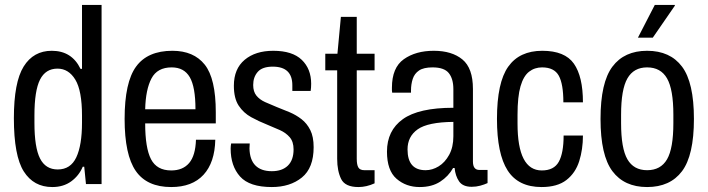

<svg xmlns="http://www.w3.org/2000/svg" viewBox="-20 -743 2857 775"><path d="M191 12Q116 12 76 -51Q36 -114 36 -266Q36 -411 75.5 -474.5Q115 -538 189 -538Q270 -538 305 -465H311V-723H390V0H327L320 -70H314Q299 -34 267.5 -11Q236 12 191 12ZM213 -59Q265 -59 288 -108Q311 -157 311 -248V-276Q311 -377 284 -421.5Q257 -466 212 -466Q164 -466 141.5 -421.5Q119 -377 119 -277V-247Q119 -148 141.5 -103.5Q164 -59 213 -59Z M671 12Q573 12 528 -53Q483 -118 483 -263Q483 -411 529.5 -474.5Q576 -538 676 -538Q762 -538 806.5 -482Q851 -426 851 -290V-245H566Q566 -146 589.5 -100.5Q613 -55 671 -55Q718 -55 743.5 -85Q769 -115 771 -179H849Q847 -87 801.5 -37.5Q756 12 671 12ZM566 -302H769Q769 -392 746 -431.5Q723 -471 673 -471Q615 -471 591.5 -426.5Q568 -382 566 -302Z M1077 12Q987 12 949 -30.5Q911 -73 911 -143Q911 -148 911.5 -153.5Q912 -159 913 -164H988Q988 -158 987.5 -153.5Q987 -149 987 -144Q988 -98 1011 -75Q1034 -52 1077 -52Q1119 -52 1142 -74.5Q1165 -97 1165 -140Q1165 -171 1149.5 -189Q1134 -207 1109.5 -218Q1085 -229 1058 -240Q1025 -253 994 -270Q963 -287 943.5 -316.5Q924 -346 924 -397Q924 -465 967.5 -501.5Q1011 -538 1083 -538Q1160 -538 1198 -501.5Q1236 -465 1236 -405Q1236 -398 1235.5 -390Q1235 -382 1234 -376H1160V-399Q1160 -474 1081 -474Q1039 -474 1020.5 -453Q1002 -432 1002 -400Q1002 -373 1015 -357Q1028 -341 1050 -331Q1072 -321 1097 -311Q1123 -301 1149 -290Q1175 -279 1197 -262Q1219 -245 1232.5 -218Q1246 -191 1246 -149Q1246 -65 1198.5 -26.5Q1151 12 1077 12Z M1427 12Q1373 12 1357 -20.5Q1341 -53 1341 -102V-459H1293V-526H1342L1356 -675H1420V-526H1492V-459H1420V-102Q1420 -78 1426.5 -67Q1433 -56 1451 -56H1492V-3Q1459 12 1427 12Z M1674 12Q1619 12 1580.5 -21.5Q1542 -55 1542 -131Q1542 -216 1606 -262Q1670 -308 1810 -308V-383Q1810 -425 1791.5 -448Q1773 -471 1726 -471Q1690 -471 1671.5 -458.5Q1653 -446 1646 -424.5Q1639 -403 1639 -378V-369H1563Q1562 -373 1562 -378Q1562 -383 1562 -389Q1562 -470 1610 -504Q1658 -538 1731 -538Q1804 -538 1846.5 -503Q1889 -468 1889 -384V-91Q1889 -57 1915 -57H1948V-4Q1935 2 1918.5 6.5Q1902 11 1884 11Q1848 11 1833 -11Q1818 -33 1815 -65H1809Q1790 -31 1756.5 -9.5Q1723 12 1674 12ZM1698 -56Q1725 -56 1750.5 -71.5Q1776 -87 1793 -118Q1810 -149 1810 -193V-251Q1707 -250 1666 -221Q1625 -192 1625 -140Q1625 -56 1698 -56Z M2166 12Q2072 12 2029 -55Q1986 -122 1986 -263Q1986 -410 2031.5 -474Q2077 -538 2169 -538Q2260 -538 2296.5 -486Q2333 -434 2333 -330H2254Q2254 -404 2235.5 -437.5Q2217 -471 2168 -471Q2138 -471 2115.5 -453.5Q2093 -436 2081 -394.5Q2069 -353 2069 -280V-244Q2069 -55 2167 -55Q2216 -55 2235.5 -90Q2255 -125 2255 -196H2333Q2333 -140 2318 -92.5Q2303 -45 2266.5 -16.5Q2230 12 2166 12Z M2555 -591 2623 -723H2704V-720L2615 -591ZM2592 12Q2500 12 2452 -52Q2404 -116 2404 -263Q2404 -410 2452 -474Q2500 -538 2592 -538Q2685 -538 2733 -474Q2781 -410 2781 -263Q2781 -116 2733 -52Q2685 12 2592 12ZM2592 -56Q2647 -56 2672.5 -100Q2698 -144 2698 -246V-280Q2698 -382 2672.5 -426.5Q2647 -471 2592 -471Q2538 -471 2512.5 -426.5Q2487 -382 2487 -280V-246Q2487 -144 2512.5 -100Q2538 -56 2592 -56Z"/></svg>

Font: Archivo Condensed
Style: Regular
Weight: 400
Width: 3
Designer: Hector Gatti
Foundry: Omnibus-Type
Version: Version 2.001; ttfautohint (v1.8.3)